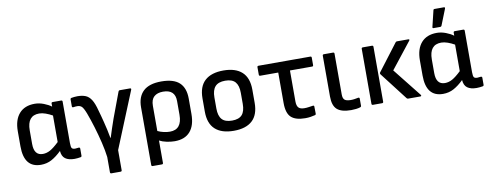

<svg xmlns="http://www.w3.org/2000/svg" viewBox="-70 -1065 4120 1612"><g transform="rotate(-10 1990.0 -259.0)"><path d="M201 12Q57 12 57 -170V-299Q57 -396 103.5 -449Q150 -502 236 -502Q274 -502 313 -487Q352 -472 377 -453V-479Q377 -490 388 -490H460Q471 -490 471 -479V-125Q471 -91 478.5 -81.5Q486 -72 507 -72Q514 -72 522 -73.5Q530 -75 537 -75Q548 -75 548 -65V-4Q548 5 538 7Q527 9 512.5 10.5Q498 12 487 12Q436 12 408 -8.5Q380 -29 377 -75Q334 -33 292.5 -10.5Q251 12 201 12ZM157 -173Q157 -75 232 -75Q264 -75 295 -92Q326 -109 371 -152V-378Q343 -394 313.5 -404.5Q284 -415 259 -415Q157 -415 157 -289Z M770 185Q759 185 759 174V44Q752 -13 735.5 -82Q719 -151 698 -220Q677 -289 656 -345Q637 -394 622.5 -407Q608 -420 585 -420Q569 -420 551 -417Q540 -416 540 -427V-485Q540 -495 549 -497Q560 -499 573.5 -500.5Q587 -502 600 -502Q641 -502 669.5 -490.5Q698 -479 718.5 -447Q739 -415 755 -352Q762 -327 769 -302Q776 -277 782 -252Q791 -218 799 -181Q807 -144 813 -110H816Q827 -145 839.5 -183.5Q852 -222 867 -264L948 -481Q951 -490 960 -490H1046Q1060 -490 1055 -477L859 3V174Q859 185 848 185Z M1122 185Q1111 185 1111 174V-317Q1111 -407 1161.5 -454.5Q1212 -502 1315 -502Q1420 -502 1469 -456.5Q1518 -411 1518 -320V-189Q1518 -92 1473 -40Q1428 12 1341 12Q1309 12 1273 4.5Q1237 -3 1211 -17V174Q1211 185 1200 185ZM1211 -312V-98Q1236 -86 1263.5 -80Q1291 -74 1315 -74Q1418 -74 1418 -200V-317Q1418 -415 1315 -415Q1266 -415 1238.5 -390.5Q1211 -366 1211 -312Z M1845 12Q1741 12 1686.5 -38Q1632 -88 1632 -189V-301Q1632 -402 1686.5 -452Q1741 -502 1845 -502Q1948 -502 2002.5 -452Q2057 -402 2057 -301V-189Q2057 -88 2003 -38Q1949 12 1845 12ZM1845 -75Q1904 -75 1930.5 -105Q1957 -135 1957 -198V-292Q1957 -354 1930.5 -384.5Q1904 -415 1845 -415Q1786 -415 1759 -384.5Q1732 -354 1732 -292V-198Q1732 -135 1759 -105Q1786 -75 1845 -75Z M2454 12Q2372 12 2334 -23Q2296 -58 2296 -145V-405H2143Q2132 -405 2132 -416V-479Q2132 -490 2143 -490H2585Q2595 -490 2595 -479V-416Q2595 -405 2585 -405H2396V-141Q2396 -104 2411 -88Q2426 -72 2460 -72Q2481 -72 2499.5 -75Q2518 -78 2533 -80Q2545 -82 2545 -71L2546 -11Q2546 -1 2537 1Q2521 5 2500 8.5Q2479 12 2454 12Z M2845 12Q2763 12 2726 -20.5Q2689 -53 2689 -131V-479Q2689 -490 2700 -490H2778Q2789 -490 2789 -479V-131Q2789 -98 2804 -85Q2819 -72 2856 -72Q2874 -72 2889 -74.5Q2904 -77 2920 -80Q2932 -82 2932 -70V-9Q2932 -1 2923 2Q2908 7 2886.5 9.5Q2865 12 2845 12Z M3333 0Q3325 0 3320 -6L3139 -241Q3133 -250 3139 -258L3311 -484Q3315 -490 3324 -490H3420Q3426 -490 3428 -486.5Q3430 -483 3425 -477L3250 -255L3442 -13Q3446 -7 3444 -3.5Q3442 0 3435 0ZM3032 0Q3021 0 3021 -11V-479Q3021 -490 3032 -490H3110Q3121 -490 3121 -479V-11Q3121 0 3110 0Z M3629 12Q3485 12 3485 -170V-299Q3485 -396 3531.5 -449Q3578 -502 3664 -502Q3702 -502 3741 -487Q3780 -472 3805 -453V-479Q3805 -490 3816 -490H3888Q3899 -490 3899 -479V-125Q3899 -91 3906.5 -81.5Q3914 -72 3935 -72Q3942 -72 3950 -73.5Q3958 -75 3965 -75Q3976 -75 3976 -65V-4Q3976 5 3966 7Q3955 9 3940.5 10.5Q3926 12 3915 12Q3864 12 3836 -8.5Q3808 -29 3805 -75Q3762 -33 3720.5 -10.5Q3679 12 3629 12ZM3585 -173Q3585 -75 3660 -75Q3692 -75 3723 -92Q3754 -109 3799 -152V-378Q3771 -394 3741.5 -404.5Q3712 -415 3687 -415Q3585 -415 3585 -289ZM3645 -546Q3635 -546 3637 -556L3670 -693Q3671 -703 3682 -703H3761Q3772 -703 3768 -690L3714 -554Q3711 -546 3702 -546Z"/></g></svg>

Font: Sofia Sans SemiBold
Style: Regular
Weight: 600
Designer: Botio Nikoltchev, Ani Petrova
Foundry: lettersoup
Version: Version 4.101; ttfautohint (v1.8.4.7-5d5b)